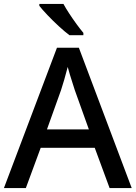

<svg xmlns="http://www.w3.org/2000/svg" viewBox="-20 -961 694 981"><path d="M540 0 464 -206H188L112 0H0L271 -717H383L653 0ZM362 -501Q359 -512 351.5 -534Q344 -556 337 -580Q330 -604 326 -619Q318 -588 308 -553Q298 -518 292 -501L220 -300H434ZM304 -941Q316 -919 334 -891.5Q352 -864 371 -838Q390 -812 406 -793V-781H335Q311 -799 280.5 -827Q250 -855 222.5 -884Q195 -913 181 -931V-941Z"/></svg>

Font: Noto Sans Medium
Style: Regular
Weight: 500
Designer: Monotype Design Team
Foundry: Monotype Imaging Inc.
Version: Version 2.007